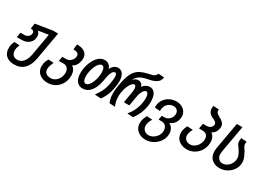

<svg xmlns="http://www.w3.org/2000/svg" viewBox="0 -1803 4200 3035"><g transform="rotate(30 2100.0 -286.0)"><path d="M21.5 37.5Q21.5 10 26.5 -17Q29 -32.5 35.8 -51.8Q42.5 -71 53 -90L149.5 -83Q130.5 -40 125.5 -14Q122.5 5 122.5 21.5Q122.5 73 150.2 103Q178 133 228.5 133Q269.5 133 303.5 110.2Q337.5 87.5 361 46Q384.5 4.5 394.5 -50.5L466.5 -459.5L286 -432Q304 -413 313.2 -389Q322.5 -365 322.5 -338.5Q322.5 -327 320 -311Q313 -271 288.2 -240.2Q263.5 -209.5 225 -192.2Q186.5 -175 141 -175H46.5L62 -264H138.5Q162.5 -264 184.5 -276.2Q206.5 -288.5 220 -309.2Q233.5 -330 233.5 -354Q233.5 -377 216.5 -390Q199.5 -403 170 -403L184 -500L490 -550H584L495.5 -47Q472 86 403.5 154Q335 222 225 222Q161 222 115.2 200Q69.5 178 45.5 136.5Q21.5 95 21.5 37.5Z M614 24.5Q614 5.5 618 -17.5Q626 -66 657.5 -118.5L753.5 -112Q736.5 -75 728.8 -54.2Q721 -33.5 717 -9Q714 7 714 20.5Q714 67.5 744.2 94Q774.5 120.5 829 120.5Q868.5 120.5 903.2 100.8Q938 81 961.5 46Q985 11 993 -33.5Q996 -51.5 996 -68.5Q996 -119 969.8 -150Q943.5 -181 899 -181H809.5L824.5 -264.5H900.5Q928 -264.5 953.2 -279Q978.5 -293.5 996 -318.5Q1013.5 -343.5 1018.5 -373.5Q1020 -382 1020 -389.5Q1020 -421 994.5 -437.8Q969 -454.5 918.5 -455.5L928.5 -550Q990.5 -551.5 1034.8 -534.2Q1079 -517 1102 -483.2Q1125 -449.5 1125 -403Q1125 -384 1121.5 -366Q1102 -258 1024.5 -223.5Q1059 -206 1077.8 -167.2Q1096.5 -128.5 1096.5 -75Q1096.5 -46 1091.5 -17.5Q1079.5 49.5 1041.8 100.8Q1004 152 947.8 180.5Q891.5 209 825.5 209Q762 209 714 185.8Q666 162.5 640 120.8Q614 79 614 24.5Z M1200.5 -188Q1200.5 -233 1209 -279.5Q1222.5 -354.5 1254.5 -417.8Q1286.5 -481 1332.8 -518.8Q1379 -556.5 1433.5 -556.5Q1480 -556.5 1512 -531.8Q1544 -507 1555 -463.5Q1579 -511 1610.5 -533.8Q1642 -556.5 1679 -556.5Q1737.5 -556.5 1769.2 -507.8Q1801 -459 1801 -373Q1801 -327.5 1791 -270.5Q1781 -214 1768.8 -171.5Q1756.5 -129 1735.8 -87.2Q1715 -45.5 1682 1L1568 -5.5Q1606.5 -58.5 1629.8 -99.5Q1653 -140.5 1668 -184Q1683 -227.5 1693 -284.5Q1705.5 -352.5 1705.5 -398.5Q1705.5 -468.5 1673.5 -468.5Q1643 -468.5 1621.2 -429Q1599.5 -389.5 1589.5 -332L1578.5 -269Q1563 -182 1531 -119.2Q1499 -56.5 1453.2 -23.2Q1407.5 10 1351.5 10Q1279.5 10 1240 -42.2Q1200.5 -94.5 1200.5 -188ZM1482 -279.5Q1489 -318 1489 -356.5Q1489 -407 1475 -436.5Q1461 -466 1435 -466Q1409 -466 1383.2 -439.2Q1357.5 -412.5 1337.5 -366.8Q1317.5 -321 1307.5 -265.5Q1300.5 -227 1300.5 -189.5Q1300.5 -139 1314.8 -109.5Q1329 -80 1355.5 -80Q1385 -80 1410.8 -108.8Q1436.5 -137.5 1454.8 -183.2Q1473 -229 1482 -279.5Z M1806 -171Q1806 -237.5 1821 -322Q1845.5 -462.5 1881.5 -538Q1917.5 -613.5 1973.8 -650.2Q2030 -687 2128 -710.5L2205 -728.5Q2228.5 -734 2248.2 -753Q2268 -772 2277 -793.5L2382.5 -786.5Q2378.5 -763.5 2372 -748Q2365.5 -732.5 2353 -713Q2330 -689 2297.5 -671.5Q2265 -654 2217.5 -643.5L2146.5 -628Q2076 -612.5 2031.2 -583.5Q1986.5 -554.5 1958.5 -497Q1980.5 -521 2003 -533.2Q2025.5 -545.5 2050.5 -545.5Q2120.5 -545.5 2140 -475.5Q2190.5 -545.5 2266.5 -545.5Q2308 -545.5 2336.5 -520.2Q2365 -495 2379 -450.8Q2393 -406.5 2393 -349.5Q2393 -301.5 2384.5 -255.5Q2371.5 -184 2344 -121Q2316.5 -58 2270.5 3L2163 -3Q2213 -63 2243 -126.5Q2273 -190 2286.5 -266Q2295 -312 2295 -353.5Q2295 -401.5 2282.8 -428.8Q2270.5 -456 2249 -456Q2228.5 -456 2210.2 -435.8Q2192 -415.5 2178.5 -383.2Q2165 -351 2158.5 -315.5L2126 -129H2026.5L2060.5 -323Q2066.5 -357.5 2066.5 -385.5Q2066.5 -418.5 2058 -437.2Q2049.5 -456 2032.5 -456Q2010.5 -456 1986.5 -429.8Q1962.5 -403.5 1942.5 -357Q1922.5 -310.5 1912.5 -252.5Q1904.5 -209.5 1904.5 -165.5Q1904.5 -73.5 1940.5 3L1836.5 -3Q1821 -42.5 1813.5 -82.8Q1806 -123 1806 -171Z M2408.5 27Q2408.5 6 2412 -14.5Q2421.5 -66.5 2452.5 -121L2553 -114Q2519 -58.5 2511 -10.5Q2508.5 5.5 2508.5 16.5Q2508.5 49 2523 74.2Q2537.5 99.5 2563.5 113.5Q2589.5 127.5 2623.5 127.5Q2662 127.5 2699 107.5Q2736 87.5 2762 53Q2788 18.5 2795.5 -23.5Q2798.5 -39.5 2798.5 -54Q2798.5 -87 2785.8 -112.5Q2773 -138 2749.8 -152.2Q2726.5 -166.5 2696.5 -166.5H2639L2653 -243.5H2704Q2733 -243.5 2760.2 -258.5Q2787.5 -273.5 2806.5 -299.8Q2825.5 -326 2831 -358Q2833 -368 2833 -379.5Q2833 -406 2821.2 -426.8Q2809.5 -447.5 2788.5 -459Q2767.5 -470.5 2741 -470.5Q2704 -470.5 2672.8 -454.2Q2641.5 -438 2620.5 -408.5Q2599.5 -379 2592.5 -340Q2589.5 -323.5 2589.5 -312.5Q2589.5 -303.5 2591.5 -294L2495 -301Q2491.5 -318.5 2491.5 -327Q2491.5 -339.5 2495 -356.5Q2505 -415 2540.2 -460.2Q2575.5 -505.5 2628.5 -530.8Q2681.5 -556 2744 -556Q2799.5 -556 2843 -534Q2886.5 -512 2910.5 -473.5Q2934.5 -435 2934.5 -386.5Q2934.5 -370 2931.5 -352.5Q2921.5 -296.5 2890 -258.5Q2858.5 -220.5 2810 -204.5Q2852.5 -184.5 2875.5 -145.2Q2898.5 -106 2898.5 -54Q2898.5 -32 2894 -7Q2883.5 51.5 2842.5 102.5Q2801.5 153.5 2742 184Q2682.5 214.5 2620.5 214.5Q2557 214.5 2509 190.8Q2461 167 2434.8 124.5Q2408.5 82 2408.5 27Z M3047.5 -166.5Q3047.5 -187.5 3051 -207Q3054.5 -228 3062.5 -250.5Q3070.5 -273 3085.5 -302L3188.5 -295Q3174.5 -270 3166.2 -248.8Q3158 -227.5 3153.5 -203.5Q3151 -188.5 3151 -178Q3151 -147.5 3164.8 -124Q3178.5 -100.5 3203.8 -87.2Q3229 -74 3262 -74Q3300.5 -74 3335.2 -94.2Q3370 -114.5 3394 -149.8Q3418 -185 3426 -229Q3429 -247 3429 -263Q3429 -310.5 3402.2 -337.2Q3375.5 -364 3326.5 -364H3262.5L3279.5 -459.5H3344Q3385.5 -459.5 3412.5 -479.2Q3439.5 -499 3445.5 -533.5Q3446.5 -541.5 3446.5 -545Q3446.5 -565.5 3430.5 -579.8Q3414.5 -594 3377 -612.5Q3326.5 -632.5 3302 -664Q3277.5 -695.5 3277.5 -740Q3277.5 -762 3283.5 -787.5L3386.5 -780Q3382.5 -765.5 3382.5 -756Q3382.5 -736 3396.8 -721.5Q3411 -707 3446.5 -685.5Q3495.5 -661 3524 -632Q3552.5 -603 3552.5 -556Q3552.5 -545 3550 -529Q3542 -485.5 3520.8 -455.5Q3499.5 -425.5 3463.5 -407.5Q3496.5 -384 3513.5 -347Q3530.5 -310 3530.5 -263.5Q3530.5 -239 3526 -212.5Q3514.5 -145.5 3476 -92.8Q3437.5 -40 3380.5 -10.2Q3323.5 19.5 3258 19.5Q3195 19.5 3147.2 -4.2Q3099.5 -28 3073.5 -70.2Q3047.5 -112.5 3047.5 -166.5Z M3733.5 -15.5Q3694.5 -37 3674 -79.5Q3653.5 -122 3653.5 -178.5Q3653.5 -208 3658.5 -236.5L3745 -725H3847L3760 -234.5Q3755.5 -208.5 3755.5 -187Q3755.5 -169.5 3758.5 -150Q3769.5 -114 3795.2 -92Q3821 -70 3856.5 -70Q3896 -70 3931 -90Q3966 -110 3990 -144.2Q4014 -178.5 4021.5 -220Q4024 -233 4024 -250Q4024 -275 4016.8 -298.2Q4009.5 -321.5 3998 -342.8Q3986.5 -364 3966.5 -396L3960.5 -405.5L3951 -417.5Q3938 -433 3930.2 -444.5Q3922.5 -456 3917.2 -472.8Q3912 -489.5 3912 -512Q3912 -537.5 3918 -565.5L4018.5 -558Q4014.5 -535 4014.5 -521.5Q4014.5 -501.5 4020.5 -487.5Q4026.5 -473.5 4041.5 -448.5L4049.5 -436Q4059 -426.5 4067 -412.8Q4075 -399 4079.5 -383.5Q4096.5 -356 4110.8 -318Q4125 -280 4125 -235.5Q4125 -215 4121.5 -197Q4111 -137 4072 -87.8Q4033 -38.5 3975.5 -10.2Q3918 18 3853.5 18Q3815.5 18 3786.5 9.8Q3757.5 1.5 3733.5 -15.5Z"/></g></svg>

Font: JuliaMono Medium
Style: Italic
Weight: 500
Italic angle: -9°
Monospace: yes
Designer: cormullion
Foundry: corm
Version: Version 0.054; ttfautohint (v1.8.4)